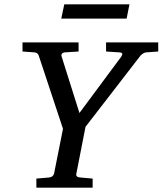

<svg xmlns="http://www.w3.org/2000/svg" viewBox="-20 -867 751 887"><path d="M711 -629 655 -625Q643 -624 629 -610L375 -281L333 -66Q328 -48 352 -47L408 -42V0H148V-42L206 -47Q226 -49 230 -66L271 -272L159 -610Q155 -623 140 -625L84 -629V-671H343V-629L279 -625Q270 -624 266 -618.5Q262 -613 265 -605L347 -345L540 -605Q553 -624 532 -625L470 -629V-671H711ZM578 -847 565 -781H263L277 -847Z"/></svg>

Font: Veleka
Style: Italic
Weight: 400
Italic angle: -12°
Designer: Stefan Peev, Context Ltd, 2016; SIL International, 1997-2014.
Foundry: Stefan Peev, Context Ltd, 2016
Version: Version 1.000